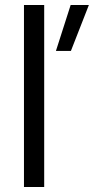

<svg xmlns="http://www.w3.org/2000/svg" viewBox="-20 -749 376 769"><path d="M76 0V-729H157V0ZM204 -545 263 -729H336L264 -545Z"/></svg>

Font: Mona Sans
Style: Regular
Weight: 400
Designer: Deni Anggara
Foundry: GitHub
Version: Version 2.000;Glyphs 3.2.3 (3260)